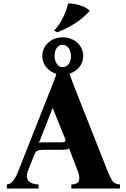

<svg xmlns="http://www.w3.org/2000/svg" viewBox="-20 -1081 723 1101"><path d="M597 -100Q611 -66 620.5 -50Q630 -34 641 -29.5Q652 -25 668 -23V0H389V-23Q429 -25 433.5 -47Q438 -69 426 -100L376 -230Q370 -225 360.5 -223.5Q351 -222 340 -222H227Q206 -222 195 -217Q184 -212 176 -192L140 -100Q127 -67 142 -46Q157 -25 201 -23V0H19V-23Q41 -25 56.5 -45.5Q72 -66 85 -100L277 -586Q288 -612 296.5 -637Q305 -662 312 -688H370Q377 -662 386 -637Q395 -612 405 -586ZM335 -265Q349 -265 353.5 -269.5Q358 -274 352 -289L283 -460H281L203 -261Q208 -264 215 -264.5Q222 -265 231 -265ZM339 -653Q290 -653 256.5 -684Q223 -715 223 -760Q223 -805 256.5 -836Q290 -867 339 -867Q389 -867 423 -836Q457 -805 457 -760Q457 -715 423 -684Q389 -653 339 -653ZM340 -696Q361 -696 374 -714Q387 -732 387 -759Q387 -785 374 -804.5Q361 -824 339 -824Q317 -824 305 -805.5Q293 -787 293 -761Q293 -734 305.5 -715Q318 -696 340 -696ZM371 -1061Q388 -1062 411.5 -1057.5Q435 -1053 457.5 -1043.5Q480 -1034 494 -1019Q460 -979 411.5 -948Q363 -917 309 -896L290 -905Q325 -944 343 -983Q361 -1022 371 -1061Z"/></svg>

Font: Bona Nova
Style: Bold
Weight: 700
Designer: Mateusz Machalski
Foundry: Capitalics
Version: Version 4.001; ttfautohint (v1.8.3)